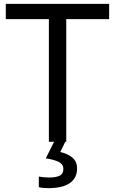

<svg xmlns="http://www.w3.org/2000/svg" viewBox="-20 -734 596 994"><path d="M323 0H233V-635H10V-714H545V-635H323ZM379 139Q379 187 342 213.5Q305 240 231 240Q199 240 181 235V180Q190 182 205 183.5Q220 185 234 185Q270 185 289 175.5Q308 166 308 141Q308 115 281.5 103Q255 91 217 86L260 0H318L292 53Q328 61 353.5 81Q379 101 379 139Z"/></svg>

Font: Noto IKEA Simplified Chinese
Style: Regular
Weight: 400
Designer: Monotype Design Team
Foundry: Monotype Imaging Inc.
Version: Version 1.100